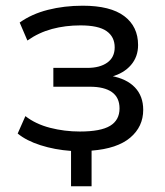

<svg xmlns="http://www.w3.org/2000/svg" viewBox="-20 -521 579 673"><path d="M229 132V8Q172 4 122 -12Q72 -28 42 -53L69 -114Q105 -86 155.5 -73Q206 -60 260 -60Q333 -60 366 -80Q399 -100 399 -141Q399 -179 372.5 -198Q346 -217 295 -217H167V-283H286Q330 -283 356 -301.5Q382 -320 382 -355Q382 -392 353.5 -412Q325 -432 262 -432Q209 -432 162.5 -419.5Q116 -407 76 -379L49 -442Q91 -472 148 -486.5Q205 -501 270 -501Q367 -501 415.5 -464.5Q464 -428 464 -363Q464 -322 439 -293Q414 -264 370 -252L369 -255Q424 -245 453 -214.5Q482 -184 482 -136Q482 -77 436.5 -38.5Q391 0 301 7V132Z"/></svg>

Font: Nunito Sans 9pt
Style: Regular
Weight: 400
Version: Version 3.101;gftools[0.9.27]